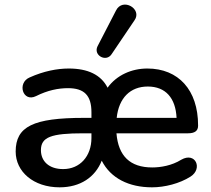

<svg xmlns="http://www.w3.org/2000/svg" viewBox="-20 -791 904 821"><path d="M235 10C323 10 387 -33 415 -104C453 -29 531 10 630 10C684 10 748 -6 795 -36C848 -70 816 -143 755 -108C715 -83 667 -75 631 -75C536 -75 486 -124 478 -221H784C812 -221 827 -231 827 -253V-255C827 -406 743 -498 610 -498C543 -498 479 -470 440 -416C412 -471 356 -498 274 -498C225 -498 167 -487 107 -460C52 -437 77 -352 134 -380C184 -405 229 -414 271 -414C340 -414 371 -383 371 -311V-287H339C122 -287 47 -250 47 -143C47 -57 123 10 235 10ZM457 -559 555 -704C590 -753 504 -803 476 -746L397 -593C378 -554 434 -524 457 -559ZM155 -149C155 -205 199 -221 337 -221H371V-201C371 -123 322 -68 250 -68C190 -68 155 -101 155 -149ZM479 -287C488 -372 537 -421 612 -421C688 -421 731 -372 735 -287Z"/></svg>

Font: SN Pro Medium
Style: Regular
Weight: 500
Designer: Tobias Whetton
Foundry: Supernotes
Version: Version 1.003;Glyphs 3.3 (3324)